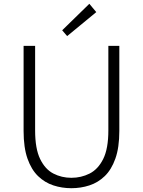

<svg xmlns="http://www.w3.org/2000/svg" viewBox="-20 -968 745 1001"><path d="M352.1 13.2Q302.7 13.2 258.1 -1.5Q213.4 -16.1 178.5 -49.8Q143.6 -83.5 123.3 -141.1Q103 -198.7 103 -285.2V-729H163.1V-288.1Q163.1 -192.9 189.2 -139.2Q215.3 -85.4 258.3 -63.2Q301.3 -41 352.1 -41Q403.3 -41 447.3 -63.2Q491.2 -85.4 518.1 -139.2Q544.9 -192.9 544.9 -288.1V-729H602.1V-285.2Q602.1 -198.7 581.5 -141.1Q561 -83.5 526.1 -49.8Q491.2 -16.1 446.3 -1.5Q401.4 13.2 352.1 13.2ZM330.1 -779.8 304.2 -810.1 445.8 -948.2 481.9 -904.8Z"/></svg>

Font: Source Han Sans CN Light
Style: Regular
Weight: 300
Designer: Ryoko NISHIZUKA  (kana, bopomofo & ideographs); Paul D. Hunt (Latin, Greek & Cyrillic); Sandoll Communications , Soo-you
Foundry: Adobe
Version: Version 2.000;hotconv 1.0.107;makeotfexe 2.5.65593